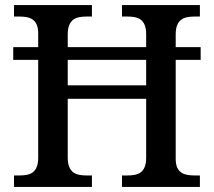

<svg xmlns="http://www.w3.org/2000/svg" viewBox="-20 -734 840 754"><path d="M35 0H341V-45H320C280 -45 246 -54 246 -115V-346H554V-115C554 -54 521 -45 480 -45H459V0H765V-45H744C705 -45 670 -53 670 -110V-499H768V-549H670V-599C670 -660 704 -669 744 -669H765V-714H459V-669H480C521 -669 554 -660 554 -599V-549H246V-599C246 -660 280 -669 320 -669H341V-714H35V-669H56C96 -669 130 -660 130 -603V-549H32V-499H130V-115C130 -54 97 -45 56 -45H35ZM246 -399V-499H554V-399Z"/></svg>

Font: Noto Serif Medium
Style: Regular
Weight: 500
Designer: Monotype Design Team
Foundry: Monotype Imaging Inc.
Version: Version 2.013